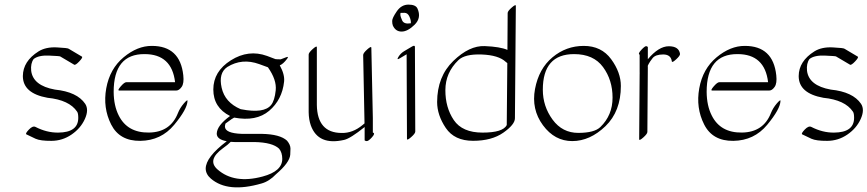

<svg xmlns="http://www.w3.org/2000/svg" viewBox="-20 -574 3723 824"><path d="M132.3 -29.3Q180.7 -4.4 229.5 -4.9Q315.9 -5.4 315.9 -68.4Q315.9 -87.9 311 -94.7Q277.3 -145 184.1 -154.3Q78.1 -173.3 78.1 -247.6Q78.6 -311.5 145.5 -353.5Q176.8 -373 224.1 -370.6Q271.5 -368.2 274.9 -364.7L331.5 -331.1Q336.9 -328.1 320.3 -310.5Q303.7 -293 298.3 -296.4L241.2 -330.1Q240.7 -330.1 238.3 -331.8Q235.8 -333.5 190.7 -335.4Q145.5 -337.4 124.5 -320.8Q110.8 -302.2 113.8 -270.5Q121.6 -206.5 215.8 -189.5Q311 -179.7 345.7 -128.4Q362.3 -103 344.2 -63.2Q326.2 -23.4 287.1 3.4Q248 30.3 200.7 30.5Q153.3 30.8 132.8 21.5Q112.3 12.2 92.8 2.4Q87.9 -1 104.2 -18.1Q120.6 -35.2 132.3 -29.3Z M489.7 -78.1Q526.9 -3.9 619.1 -5.1Q711.4 -6.3 743.7 -88.9Q752.4 -110.8 768.8 -129.9Q785.2 -148.9 784.7 -141.1Q783.7 -106 727.5 -38.3Q671.4 29.3 582.3 30.5Q493.2 31.7 457 -39.8Q420.9 -111.3 436 -195.1Q451.2 -278.8 510.5 -328.1Q569.8 -377.4 631.8 -377Q752.9 -377 766.6 -251Q770.5 -216.3 759.5 -200.9Q748.5 -185.5 736.8 -185.5H491.2Q482.9 -185.5 498.3 -203.4Q513.7 -221.2 522 -221.2H731.4Q717.3 -341.8 600.6 -341.8Q467.8 -342.8 467.8 -179.7Q468.3 -120.1 489.7 -78.1Z M970.2 34.7Q959 46.4 937 62Q867.2 112.8 913.6 153.3Q985.4 216.3 1106.9 183.6Q1191.4 161.1 1191.4 107.9Q1191.4 80.6 1177.7 64Q1149.4 37.1 1072.3 35.6H986.8Q978 35.2 970.2 34.7ZM862.8 149.9Q862.8 100.6 953.1 32.2Q910.2 24.4 910.2 -0.5Q911.1 -35.2 967.3 -76.2Q895.5 -112.3 895.5 -189.9Q895.5 -267.6 970.9 -315.2Q1046.4 -362.8 1126 -334L1162.1 -320.3Q1163.1 -320.3 1168.5 -319.8Q1173.8 -319.3 1184.6 -319.3L1209 -328.6Q1220.7 -333 1211.9 -321.3Q1195.3 -299.3 1180.7 -293.5Q1202.6 -253.9 1199.2 -223.6Q1190.9 -146 1135.3 -98.6Q1079.6 -51.3 984.9 -69.3Q983.9 -69.3 973.6 -62.5Q963.4 -55.7 947.8 -43.9Q945.8 -38.1 945.3 -31.2Q945.3 -2 1018.1 0.5H1103.5Q1182.1 2 1211.9 29.8Q1226.6 47.4 1226.6 63.7Q1226.6 80.1 1225.6 90.3Q1222.7 124 1165 173.3Q1135.7 204.1 1102.5 213.4Q958 255.4 884.8 192.4Q863.3 173.8 862.8 149.9ZM1129.9 -285.2 1092.8 -298.8Q1018.6 -325.7 955.6 -286.6Q917 -260.7 931.2 -197.5Q945.3 -134.3 1012.7 -105.5Q1012.7 -105.5 1013.2 -105.5Q1014.2 -105 1015.6 -105Q1113.3 -85.9 1143.6 -123.5Q1158.7 -142.1 1163.3 -186.5Q1168 -231 1129.9 -285.2Z M1580.1 -67.4V-4.9Q1592.3 -2.4 1576.2 15.4Q1560.1 33.2 1552.5 31.5Q1544.9 29.8 1544.9 28.3V-28.8Q1483.4 20.5 1457 26.4Q1345.7 51.8 1314 -35.6Q1305.2 -60.5 1304.7 -92.3V-339.8Q1304.7 -348.1 1322.3 -363.8Q1339.8 -379.4 1339.8 -371.1V-123.5Q1341.8 -3.9 1445.8 -3.4Q1493.2 -2 1535.6 -37.1Q1540.5 -41 1544.4 -44.4Q1541.5 -191.4 1538.6 -337.9Q1538.6 -346.2 1555.9 -361.8Q1573.2 -377.4 1573.7 -369.1Z M1771.5 -537.6Q1789.6 -497.6 1759.5 -468Q1729.5 -438.5 1703.6 -438.5Q1677.7 -438.5 1666 -464.4Q1663.1 -471.7 1663.1 -484.1Q1663.1 -496.6 1682.9 -525.4Q1702.6 -554.2 1733.2 -554.2Q1763.7 -554.2 1771.5 -537.6ZM1743.2 -474.1Q1744.6 -485.8 1737.3 -502.4Q1730 -519 1715.8 -519Q1701.7 -519 1698.7 -518.6Q1698.2 -515.1 1698.2 -509.5Q1698.2 -503.9 1705.8 -486.6Q1713.4 -469.2 1743.2 -474.1ZM1713.9 -354 1748.5 -374.5Q1760.3 -381.3 1760.7 -373L1762.2 -9.3Q1762.2 -1 1744.4 14.6Q1726.6 30.3 1726.6 22L1725.1 -340.8H1724.6L1695.8 -323.7Q1680.7 -314.5 1689.7 -329.6Q1698.7 -344.7 1713.9 -354Z M2157.7 -359.9 2158.7 -518.1Q2158.7 -526.4 2176.3 -541.7Q2193.8 -557.1 2193.8 -548.8L2189.9 -66.4Q2189.9 -39.6 2140.1 -4.6Q2090.3 30.3 2010.3 30.3Q1930.2 30.3 1893.1 -24.9Q1856 -80.1 1856 -136.2Q1856.4 -245.6 1925.3 -312.3Q1994.1 -378.9 2060.3 -376.2Q2126.5 -373.5 2157.7 -359.9ZM2157.2 -303.2Q2155.3 -304.2 2150.4 -308.6Q2119.6 -337.4 2047.4 -340.1Q1975.1 -342.8 1947.3 -315.9Q1891.6 -262.2 1891.4 -187.5Q1891.1 -112.8 1927.5 -58.8Q1963.9 -4.9 2051 -4.9Q2138.2 -4.9 2154.8 -37.1Z M2644.5 -205.1Q2644.5 -96.2 2578.4 -32.5Q2512.2 31.2 2436.3 31.5Q2360.4 31.7 2310.1 -36.6Q2259.8 -105 2276.1 -192.1Q2292.5 -279.3 2351.1 -328.1Q2409.7 -377 2485.4 -377Q2561 -377 2602.8 -320.1Q2644.5 -263.2 2644.5 -205.1ZM2443.8 -341.8Q2309.6 -341.8 2309.6 -189Q2309.6 -117.7 2351.6 -60.5Q2393.6 -3.4 2462.4 -3.7Q2531.2 -3.9 2556.6 -28.8Q2608.9 -79.6 2608.9 -155Q2608.9 -230.5 2568.1 -286.1Q2527.3 -341.8 2443.8 -341.8Z M2760.3 -319.8Q2807.1 -375.5 2850.3 -375.5Q2893.6 -375.5 2898.4 -342.8Q2899.4 -335.4 2881.8 -319.3Q2864.3 -303.2 2863.3 -310.5Q2859.4 -340.3 2826.2 -340.3Q2793 -340.3 2780.5 -324.2Q2768.1 -308.1 2764.2 -300.3Q2759.3 -291 2759.8 -290Q2760.3 -289.1 2760.3 -288.6L2758.3 -7.8Q2758.3 0.5 2740.7 16.1Q2723.1 31.7 2723.1 23.4L2725.1 -257.3Q2725.1 -258.3 2725.3 -260.3Q2725.6 -262.2 2725.1 -263.2V-339.4Q2716.3 -342.8 2732.7 -360.4Q2749 -377.9 2754.6 -375.7Q2760.3 -373.5 2760.3 -372.1Z M3034.7 -78.1Q3071.8 -3.9 3164.1 -5.1Q3256.3 -6.3 3288.6 -88.9Q3297.4 -110.8 3313.7 -129.9Q3330.1 -148.9 3329.6 -141.1Q3328.6 -106 3272.5 -38.3Q3216.3 29.3 3127.2 30.5Q3038.1 31.7 3002 -39.8Q2965.8 -111.3 2981 -195.1Q2996.1 -278.8 3055.4 -328.1Q3114.7 -377.4 3176.8 -377Q3297.9 -377 3311.5 -251Q3315.4 -216.3 3304.4 -200.9Q3293.5 -185.5 3281.7 -185.5H3036.1Q3027.8 -185.5 3043.2 -203.4Q3058.6 -221.2 3066.9 -221.2H3276.4Q3262.2 -341.8 3145.5 -341.8Q3012.7 -342.8 3012.7 -179.7Q3013.2 -120.1 3034.7 -78.1Z M3461.9 -29.3Q3510.3 -4.4 3559.1 -4.9Q3645.5 -5.4 3645.5 -68.4Q3645.5 -87.9 3640.6 -94.7Q3606.9 -145 3513.7 -154.3Q3407.7 -173.3 3407.7 -247.6Q3408.2 -311.5 3475.1 -353.5Q3506.3 -373 3553.7 -370.6Q3601.1 -368.2 3604.5 -364.7L3661.1 -331.1Q3666.5 -328.1 3649.9 -310.5Q3633.3 -293 3627.9 -296.4L3570.8 -330.1Q3570.3 -330.1 3567.9 -331.8Q3565.4 -333.5 3520.3 -335.4Q3475.1 -337.4 3454.1 -320.8Q3440.4 -302.2 3443.4 -270.5Q3451.2 -206.5 3545.4 -189.5Q3640.6 -179.7 3675.3 -128.4Q3691.9 -103 3673.8 -63.2Q3655.8 -23.4 3616.7 3.4Q3577.6 30.3 3530.3 30.5Q3482.9 30.8 3462.4 21.5Q3441.9 12.2 3422.4 2.4Q3417.5 -1 3433.8 -18.1Q3450.2 -35.2 3461.9 -29.3Z"/></svg>

Font: ML-NILA06_NewLipi
Style: Regular
Weight: 400
Designer: CLT@C-DIT
Version: Version ML-NILA06_NewLipi 2.